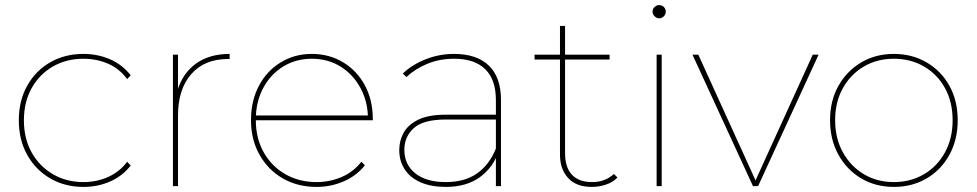

<svg xmlns="http://www.w3.org/2000/svg" viewBox="-20 -732 3840 755"><path d="M308 3Q235 3 177.5 -30.5Q120 -64 87 -123Q54 -182 54 -259Q54 -336 87 -395Q120 -454 177.5 -487Q235 -520 308 -520Q364 -520 412.5 -499Q461 -478 494 -436L480 -421Q450 -462 405 -481.5Q360 -501 308 -501Q241 -501 188 -470.5Q135 -440 104.5 -385.5Q74 -331 74 -259Q74 -187 104.5 -132.5Q135 -78 188 -47Q241 -16 308 -16Q360 -16 405 -36Q450 -56 480 -96L494 -81Q461 -39 412.5 -18Q364 3 308 3Z M660 0V-517H680V-374L678 -377Q699 -445 751.5 -482.5Q804 -520 883 -520V-500Q882 -500 880.5 -500Q879 -500 877 -500Q784 -500 732 -440.5Q680 -381 680 -278V0Z M1225 3Q1150 3 1092 -30.5Q1034 -64 1000.5 -123.5Q967 -183 967 -259Q967 -336 998 -394.5Q1029 -453 1083.5 -486.5Q1138 -520 1206 -520Q1274 -520 1328.5 -487.5Q1383 -455 1414.5 -397Q1446 -339 1446 -264Q1446 -263 1446 -262Q1446 -261 1446 -259H978V-278H1435L1427 -263Q1427 -331 1398 -385Q1369 -439 1319.5 -470Q1270 -501 1206 -501Q1143 -501 1093 -470Q1043 -439 1014.5 -385Q986 -331 986 -263V-259Q986 -188 1017 -133Q1048 -78 1102 -47Q1156 -16 1225 -16Q1277 -16 1323.5 -36Q1370 -56 1401 -96L1415 -82Q1381 -40 1331 -18.5Q1281 3 1225 3Z M1930 0V-123V-140V-338Q1930 -419 1888 -460Q1846 -501 1766 -501Q1708 -501 1660 -481Q1612 -461 1578 -429L1564 -443Q1601 -478 1654 -499Q1707 -520 1765 -520Q1855 -520 1902.5 -474Q1950 -428 1950 -339V0ZM1733 3Q1675 3 1634 -15Q1593 -33 1571.5 -66Q1550 -99 1550 -142Q1550 -179 1567.5 -210.5Q1585 -242 1625 -261.5Q1665 -281 1734 -281H1941V-262H1733Q1645 -262 1607.5 -228.5Q1570 -195 1570 -143Q1570 -85 1613 -50.5Q1656 -16 1733 -16Q1808 -16 1856.5 -50.5Q1905 -85 1930 -148L1940 -135Q1919 -73 1866.5 -35Q1814 3 1733 3Z M2307 3Q2246 3 2214 -32Q2182 -67 2182 -124V-630H2202V-129Q2202 -74 2229 -45Q2256 -16 2308 -16Q2360 -16 2394 -48L2408 -34Q2390 -15 2362.5 -6Q2335 3 2307 3ZM2082 -498V-517H2377V-498Z M2562 0V-517H2582V0ZM2572 -660Q2562 -660 2554 -668Q2546 -676 2546 -686Q2546 -697 2554 -704.5Q2562 -712 2572 -712Q2583 -712 2590.5 -704.5Q2598 -697 2598 -686Q2598 -676 2590.5 -668Q2583 -660 2572 -660Z M2941 0 2703 -517H2726L2955 -14H2947L3176 -517H3199L2961 0Z M3495 3Q3423 3 3366.5 -30.5Q3310 -64 3277 -123.5Q3244 -183 3244 -259Q3244 -336 3277 -394.5Q3310 -453 3366.5 -486.5Q3423 -520 3495 -520Q3567 -520 3624 -486.5Q3681 -453 3713.5 -394.5Q3746 -336 3746 -259Q3746 -183 3713.5 -123.5Q3681 -64 3624 -30.5Q3567 3 3495 3ZM3495 -16Q3561 -16 3613.5 -47Q3666 -78 3696 -133Q3726 -188 3726 -259Q3726 -331 3696 -385.5Q3666 -440 3613.5 -470.5Q3561 -501 3495 -501Q3429 -501 3377 -470.5Q3325 -440 3294.5 -385.5Q3264 -331 3264 -259Q3264 -188 3294.5 -133Q3325 -78 3377 -47Q3429 -16 3495 -16Z"/></svg>

Font: Montserrat Thin
Style: Regular
Weight: 100
Designer: Julieta Ulanovsky
Foundry: Julieta Ulanovsky
Version: Version 9.000